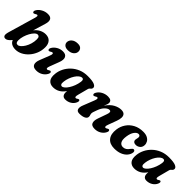

<svg xmlns="http://www.w3.org/2000/svg" viewBox="195 -1811 2912 2912"><g transform="rotate(45 1651.0 -355.0)"><path d="M155 -530Q166 -568 164.5 -581.8Q163 -595.5 149.5 -595.5Q138.5 -595.5 119 -581.5Q98 -567.5 84.5 -575.5Q75 -581 74.5 -595Q74 -609 85 -627.5Q109 -667.5 156.5 -693.5Q204 -719.5 258 -719.5Q318.5 -719.5 336 -684.2Q353.5 -649 334 -586L273 -385.5Q308.5 -431 354.8 -455Q401 -479 451 -479Q515 -479 550 -440.2Q585 -401.5 585 -333Q585 -262.5 559.8 -199.8Q534.5 -137 492 -89.2Q449.5 -41.5 396.5 -14.5Q343.5 12.5 287 12.5Q240.5 12.5 206.5 -5.8Q172.5 -24 158.5 -62L124 -26.5Q109 -13 94 -5Q79 3 62 3Q34.5 3 23.8 -19.8Q13 -42.5 30 -102ZM367.5 -389.5Q344 -389 318.5 -363.8Q293 -338.5 270.8 -298Q248.5 -257.5 234.5 -210.8Q220.5 -164 220 -120Q219.5 -61.5 262 -61.5Q284.5 -61.5 310 -83.8Q335.5 -106 358.2 -143.8Q381 -181.5 395.2 -229.5Q409.5 -277.5 409.5 -329Q409.5 -364 397 -377Q384.5 -390 367.5 -389.5Z M856 -543.5Q808.5 -543.5 784 -566Q759.5 -588.5 760.5 -621Q761.5 -661 797.5 -692Q833.5 -723 895.5 -723Q943.5 -723 965.8 -699.5Q988 -676 987 -642.5Q986 -601 950.2 -572.2Q914.5 -543.5 856 -543.5ZM836.5 -176Q824 -142.5 826.5 -128.5Q829 -114.5 842 -114.5Q853.5 -114.5 871.5 -127.5Q890 -141 903 -132.5Q923 -119.5 902 -80Q879.5 -38.5 835.8 -12.5Q792 13.5 736 13.5Q668.5 13.5 651.5 -28Q634.5 -69.5 661.5 -136.5L721.5 -290Q736.5 -327 733.8 -341.2Q731 -355.5 717.5 -355.5Q706.5 -355.5 687 -341.5Q666 -327.5 652.5 -335.5Q643 -341 642.5 -355Q642 -369 653 -387.5Q676 -426.5 721 -453Q766 -479.5 820.5 -479.5Q881.5 -479.5 901.5 -438.2Q921.5 -397 891.5 -320.5Z M1444.5 -172Q1436.5 -141.5 1439.8 -128Q1443 -114.5 1455.5 -114.5Q1463 -114.5 1469.2 -117.8Q1475.5 -121 1485 -128Q1501.5 -140.5 1513.5 -134Q1532.5 -123.5 1515.5 -83Q1496 -39.5 1453.2 -13.2Q1410.5 13 1357 13Q1322 13 1304 -8Q1286 -29 1286 -66Q1286 -82.5 1287.5 -98Q1214 13 1094.5 13Q1032 13 998.2 -28.5Q964.5 -70 974.5 -156.5Q980.5 -216.5 1009.2 -274.2Q1038 -332 1086.8 -378.8Q1135.5 -425.5 1202 -453.2Q1268.5 -481 1351 -481Q1452.5 -481 1495.2 -461.5Q1538 -442 1534.5 -410.5Q1532 -392.5 1522.8 -383.8Q1513.5 -375 1503.5 -366.5Q1493.5 -358 1489 -341.5ZM1150.5 -165Q1145 -123.5 1154.2 -107.2Q1163.5 -91 1180 -91Q1201 -91 1225.2 -112Q1249.5 -133 1272.5 -169Q1295.5 -205 1312.8 -250.5Q1330 -296 1337 -344.5Q1345.5 -403 1309 -403Q1283 -403 1257 -381.8Q1231 -360.5 1208.8 -325.8Q1186.5 -291 1171 -249Q1155.5 -207 1150.5 -165Z M1613 -335.5Q1603.5 -341 1603 -355Q1602.5 -369 1613.5 -387.5Q1638 -429 1684.8 -454.2Q1731.5 -479.5 1786.5 -479.5Q1866.5 -479.5 1866.5 -419.5Q1866.5 -402.5 1858 -381.2Q1849.5 -360 1838.5 -335Q1893.5 -415 1954.8 -447.2Q2016 -479.5 2071.5 -479.5Q2117.5 -479.5 2138.2 -457.8Q2159 -436 2158.2 -398Q2157.5 -360 2139 -311.5L2088.5 -175Q2076.5 -143 2079 -129Q2081.5 -115 2094.5 -115Q2106 -115 2123.5 -127.5Q2142 -141 2155 -132.5Q2175 -119.5 2154 -80Q2132 -38 2088 -12.2Q2044 13.5 1988.5 13.5Q1920 13.5 1904.5 -27.8Q1889 -69 1913 -135.5L1963.5 -278.5Q1990.5 -351.5 1946 -351.5Q1914 -351.5 1876.2 -315Q1838.5 -278.5 1815.5 -214Q1801 -175 1794.2 -154Q1787.5 -133 1787.5 -119Q1787.5 -103.5 1793 -89.2Q1798.5 -75 1798.5 -57Q1798.5 -25 1761.8 -5.8Q1725 13.5 1660 13.5Q1612 13.5 1600.5 -21.8Q1589 -57 1613.5 -116L1682 -290Q1697 -327 1694.2 -341.2Q1691.5 -355.5 1678 -355.5Q1667 -355.5 1647.5 -341.5Q1626.5 -327.5 1613 -335.5Z M2516.5 -405Q2482.5 -405 2451.8 -363Q2421 -321 2410.5 -246.5Q2399 -168 2421 -131.2Q2443 -94.5 2486 -94.5Q2517.5 -94.5 2542 -110.2Q2566.5 -126 2585 -154Q2598 -169 2607 -178.8Q2616 -188.5 2630 -188.5Q2644 -188 2652.2 -173.5Q2660.5 -159 2653 -132Q2643.5 -93.5 2613.2 -60.5Q2583 -27.5 2531.8 -7Q2480.5 13.5 2408 13.5Q2310.5 13.5 2262.5 -46.2Q2214.5 -106 2228.5 -213.5Q2238 -287.5 2278.8 -347.8Q2319.5 -408 2386.8 -443.8Q2454 -479.5 2543 -479.5Q2597.5 -479.5 2633 -460.8Q2668.5 -442 2685.2 -412Q2702 -382 2700.5 -349.5Q2698.5 -305 2668.8 -280.5Q2639 -256 2601 -256Q2572 -256 2556.2 -269.5Q2540.5 -283 2541 -304.5Q2541.5 -320.5 2546.2 -336.2Q2551 -352 2551.5 -370Q2551.5 -385.5 2542.2 -395.2Q2533 -405 2516.5 -405Z M3186.5 -172Q3178.5 -141.5 3181.8 -128Q3185 -114.5 3197.5 -114.5Q3205 -114.5 3211.2 -117.8Q3217.5 -121 3227 -128Q3243.5 -140.5 3255.5 -134Q3274.5 -123.5 3257.5 -83Q3238 -39.5 3195.2 -13.2Q3152.5 13 3099 13Q3064 13 3046 -8Q3028 -29 3028 -66Q3028 -82.5 3029.5 -98Q2956 13 2836.5 13Q2774 13 2740.2 -28.5Q2706.5 -70 2716.5 -156.5Q2722.5 -216.5 2751.2 -274.2Q2780 -332 2828.8 -378.8Q2877.5 -425.5 2944 -453.2Q3010.5 -481 3093 -481Q3194.5 -481 3237.2 -461.5Q3280 -442 3276.5 -410.5Q3274 -392.5 3264.8 -383.8Q3255.5 -375 3245.5 -366.5Q3235.5 -358 3231 -341.5ZM2892.5 -165Q2887 -123.5 2896.2 -107.2Q2905.5 -91 2922 -91Q2943 -91 2967.2 -112Q2991.5 -133 3014.5 -169Q3037.5 -205 3054.8 -250.5Q3072 -296 3079 -344.5Q3087.5 -403 3051 -403Q3025 -403 2999 -381.8Q2973 -360.5 2950.8 -325.8Q2928.5 -291 2913 -249Q2897.5 -207 2892.5 -165Z"/></g></svg>

Font: Fraunces 9pt Soft
Style: Bold Italic
Weight: 700
Italic angle: -16°
Version: Version 1.000;[b76b70a41]